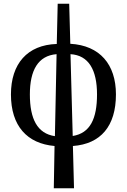

<svg xmlns="http://www.w3.org/2000/svg" viewBox="-20 -780 684 1035"><path d="M270 235H379L373 7C523 -4 605 -100 605 -271C605 -433 518 -535 359 -544L353 -760H291L286 -543C127 -538 39 -436 39 -271C39 -101 126 -6 274 7ZM141 -271C141 -401 185 -480 285 -488L276 -46C181 -60 141 -139 141 -271ZM503 -271C503 -140 466 -62 372 -47L360 -488C458 -482 503 -403 503 -271Z"/></svg>

Font: Noto Serif Condensed Medium
Style: Regular
Weight: 500
Width: 3
Designer: Monotype Design Team
Foundry: Monotype Imaging Inc.
Version: Version 2.015